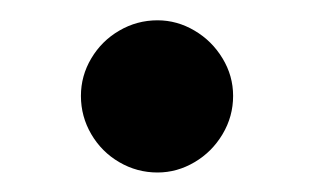

<svg xmlns="http://www.w3.org/2000/svg" viewBox="-20 -405 312 191"><path d="M60.5 -309.6Q60.5 -329.6 70.8 -346.9Q81.1 -364.3 98.6 -374.5Q116.2 -384.8 136.7 -384.8Q156.2 -384.8 173.6 -374.5Q190.9 -364.3 201.4 -346.9Q211.9 -329.6 211.9 -309.6Q211.9 -289.1 201.4 -271.5Q190.9 -253.9 173.6 -243.7Q156.2 -233.4 136.7 -233.4Q116.2 -233.4 98.6 -243.7Q81.1 -253.9 70.8 -271.5Q60.5 -289.1 60.5 -309.6Z"/></svg>

Font: WEMIX Pretendard SemiBold
Style: Regular
Weight: 600
Designer: Base glyphs from Inter by Rasmus Andersson; Hangeul glyphs from Noto Sans CJK(Source Han Sans) by Jang Soo-young and Kan
Foundry: Kil Hyung-jin
Version: Version 1.000